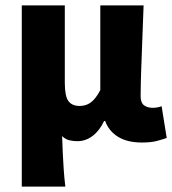

<svg xmlns="http://www.w3.org/2000/svg" viewBox="-20 -518 640 714"><path d="M61 176V-498H221V-210Q221 -160 234.5 -142Q248 -124 276 -124Q292 -124 305.5 -130Q319 -136 330.5 -149Q342 -162 353 -183V-498H514Q512 -442 509.5 -377.5Q507 -313 505 -255.5Q503 -198 503 -160Q503 -136 515.5 -126.5Q528 -117 549 -117Q555 -117 564.5 -118.5Q574 -120 581 -123L600 -5Q583 1 562 6.5Q541 12 507 12Q454 12 419.5 -9Q385 -30 371 -68H367Q351 -33 325 -13Q299 7 268 7Q252 7 237.5 3.5Q223 0 211 -12Q212 22 213.5 52.5Q215 83 217 113Q219 143 223 176Z"/></svg>

Font: Source Sans 3 ExtraBold
Style: Regular
Weight: 800
Designer: Paul D. Hunt
Foundry: Adobe
Version: Version 3.052;hotconv 1.1.0;makeotfexe 2.6.0